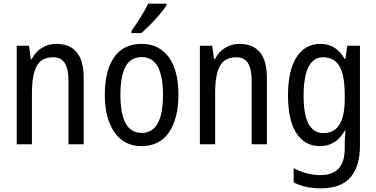

<svg xmlns="http://www.w3.org/2000/svg" viewBox="-20 -786 2051 1046"><path d="M286 -547Q360 -547 398 -501.5Q436 -456 436 -360V0H353V-347Q353 -410 333 -442Q313 -474 270 -474Q206 -474 180 -426.5Q154 -379 154 -279V0H71V-537H138L148 -464H153Q173 -504 208.5 -525.5Q244 -547 286 -547Z M952 -269Q952 -141 901 -65.5Q850 10 750 10Q656 10 603.5 -65.5Q551 -141 551 -269Q551 -402 602 -474.5Q653 -547 752 -547Q845 -547 898.5 -476Q952 -405 952 -269ZM636 -269Q636 -169 664 -115.5Q692 -62 752 -62Q811 -62 839.5 -114.5Q868 -167 868 -269Q868 -370 839.5 -422.5Q811 -475 752 -475Q691 -475 663.5 -422.5Q636 -370 636 -269ZM887 -757Q874 -736 850 -707.5Q826 -679 798.5 -651.5Q771 -624 750 -606H696V-617Q722 -654 746.5 -693Q771 -732 787 -766H887Z M1284 -547Q1358 -547 1396 -501.5Q1434 -456 1434 -360V0H1351V-347Q1351 -410 1331 -442Q1311 -474 1268 -474Q1204 -474 1178 -426.5Q1152 -379 1152 -279V0H1069V-537H1136L1146 -464H1151Q1171 -504 1206.5 -525.5Q1242 -547 1284 -547Z M1725 -547Q1767 -547 1800 -527.5Q1833 -508 1857 -466H1862L1872 -537H1941V7Q1941 120 1889.5 180Q1838 240 1727 240Q1643 240 1580 208V130Q1651 168 1727 168Q1790 168 1824 133Q1858 98 1858 22V5Q1858 -10 1859 -32Q1860 -54 1862 -74H1858Q1811 10 1723 10Q1640 10 1594.5 -61Q1549 -132 1549 -266Q1549 -402 1595.5 -474.5Q1642 -547 1725 -547ZM1740 -474Q1687 -474 1660.5 -420.5Q1634 -367 1634 -265Q1634 -161 1661 -111Q1688 -61 1743 -61Q1858 -61 1858 -245V-269Q1858 -377 1829.5 -425.5Q1801 -474 1740 -474Z"/></svg>

Font: Noto Sans Lao Condensed
Style: Regular
Weight: 400
Width: 3
Designer: Monotype Design Team
Foundry: Monotype Imaging Inc.
Version: Version 2.003; ttfautohint (v1.8.4.7-5d5b)